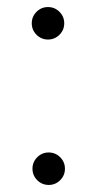

<svg xmlns="http://www.w3.org/2000/svg" viewBox="-20 -522 274 544"><path d="M116 -410Q97 -410 83.5 -423.5Q70 -437 70 -456Q70 -475 83.5 -488.5Q97 -502 116 -502Q135 -502 148.5 -488.5Q162 -475 162 -456Q162 -437 148.5 -423.5Q135 -410 116 -410ZM118 2Q99 2 85.5 -11.5Q72 -25 72 -44Q72 -63 85.5 -76.5Q99 -90 118 -90Q137 -90 150.5 -76.5Q164 -63 164 -44Q164 -25 150.5 -11.5Q137 2 118 2Z"/></svg>

Font: Figtree Light Light
Style: Regular
Weight: 300
Version: Version 2.001;gftools[0.9.30]